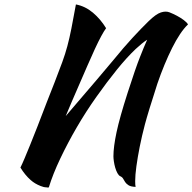

<svg xmlns="http://www.w3.org/2000/svg" viewBox="-20 -762 867 865"><path d="M827 -652Q809 -635 791 -608Q773 -581 755.5 -546Q738 -511 721 -470Q704 -429 689 -385Q647 -255 633 -202Q619 -149 609.5 -101Q600 -53 594.5 -13Q589 27 589 54Q589 64 589.5 70Q590 76 591 80Q569 79 559 72.5Q549 66 544 58.5Q539 51 535 43.5Q531 36 522 32Q515 29 509 18Q503 7 499 -7Q495 -21 493 -35Q491 -49 491 -58Q491 -100 505 -166Q519 -232 555 -344Q591 -456 611 -506Q627 -547 643 -583Q621 -569 591 -541Q551 -503 506.5 -448Q462 -393 414.5 -326Q367 -259 326 -188.5Q285 -118 251.5 -47.5Q218 23 200 82Q198 83 196 83Q194 83 189 82Q177 82 163 76Q137 66 118 49Q93 27 72 -7Q80 -23 90.5 -48Q101 -73 115.5 -108.5Q130 -144 148.5 -191.5Q167 -239 191 -302L226 -391Q247 -445 260.5 -482Q274 -519 283.5 -554.5Q293 -590 301.5 -633Q310 -676 322 -742Q364 -734 398.5 -705Q433 -676 458 -635Q449 -623 436 -599Q423 -575 407.5 -541.5Q392 -508 374 -466.5Q356 -425 303 -303Q288 -269 276 -239Q451 -443 493 -494Q536 -547 576 -590.5Q616 -634 649.5 -666.5Q683 -699 705 -706Q727 -713 743.5 -706.5Q760 -700 777 -691Q794 -682 808 -671.5Q822 -661 827 -652Z"/></svg>

Font: Sweet Mavka Script
Style: Regular
Weight: 500
Designer: Pablo Impallari/Anastassiya Vishnevskaya
Foundry: Pablo Impallari/ Anastassiya Vishnevskaya
Version: Version 2.0/www.impallari.com/   behance.net/sweetcherry